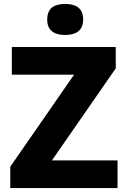

<svg xmlns="http://www.w3.org/2000/svg" viewBox="-20 -952 643 972"><path d="M310 -932C260 -932 219 -915 219 -853C219 -793 260 -775 310 -775C359 -775 401 -793 401 -853C401 -915 359 -932 310 -932ZM575 0V-140H243L566 -606V-714H40V-574H355L32 -108V0Z"/></svg>

Font: Noto Sans Thai Looped ExtraBold
Style: Regular
Weight: 800
Designer: Cadson Demak Team
Foundry: Cadson Demak Co., Ltd.
Version: Version 1.001